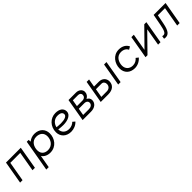

<svg xmlns="http://www.w3.org/2000/svg" viewBox="453 -2229 4132 4132"><g transform="rotate(-45 2519.0 -163.0)"><path d="M46 0H120L198 -450H501L423 0H497L587 -520H136Z M643 200H717L768 -89C807 -30 876 6 963 6C1146 6 1248 -148 1248 -295C1248 -432 1153 -526 1003 -526C942 -526 879 -505 830 -463C830 -485 828 -508 826 -520H769ZM962 -68C912 -68 798 -91 798 -230C798 -334 855 -453 988 -453C1099 -453 1168 -391 1168 -289C1168 -181 1102 -68 962 -68Z M1599 5C1682 5 1762 -27 1817 -88L1765 -132C1732 -95 1673 -68 1610 -68C1503 -68 1437 -136 1436 -229C1483 -222 1533 -217 1582 -217C1718 -217 1841 -268 1841 -372C1841 -467 1766 -523 1641 -523C1483 -523 1357 -393 1357 -220C1357 -92 1452 5 1599 5ZM1442 -289C1463 -383 1536 -450 1632 -450C1723 -450 1761 -417 1761 -366C1761 -310 1682 -280 1568 -280C1527 -280 1483 -284 1442 -289Z M1949 0H2203C2321 0 2400 -63 2400 -160C2400 -204 2375 -241 2330 -263C2384 -290 2415 -336 2415 -395C2415 -461 2356 -520 2267 -520H2039ZM2035 -70 2063 -231H2230C2290 -231 2322 -198 2322 -159C2322 -102 2271 -70 2212 -70ZM2075 -299 2101 -450H2260C2309 -450 2336 -419 2336 -384C2336 -338 2304 -299 2239 -299Z M2500 0H2732C2867 0 2948 -70 2948 -183C2948 -270 2882 -337 2784 -337H2633L2665 -520H2591ZM3031 0H3105L3195 -520H3121ZM2586 -68 2621 -267H2790C2837 -267 2869 -231 2869 -180C2869 -110 2819 -69 2755 -69Z M3536 7C3618 7 3697 -29 3756 -97L3702 -140C3666 -97 3616 -64 3545 -64C3443 -64 3376 -132 3376 -230C3376 -331 3435 -453 3565 -453C3648 -453 3702 -417 3726 -363L3791 -401C3754 -480 3676 -525 3571 -525C3397 -525 3296 -372 3296 -223C3296 -86 3390 7 3536 7Z M3863 0H3923L4309 -394H4313L4245 0H4319L4409 -520H4345L3963 -131H3959L4027 -520H3953Z M4466 7C4550 7 4609 -35 4649 -245L4689 -450H4906L4827 0H4902L4993 -520H4630L4581 -261C4551 -105 4523 -61 4468 -61C4458 -61 4447 -63 4438 -68L4426 0C4437 4 4450 7 4466 7Z"/></g></svg>

Font: Fixel Display 20240404
Style: Italic
Weight: 400
Italic angle: -10°
Designer: AlfaBravo + MacPaw
Foundry: Kyrylo Tkachov, Marchela Mozhyna, Serhii Makarenko, Maria Weinstein, Zakhar Kryvoshyya
Version: Version 1.211;Glyphs 3.2 (3225)